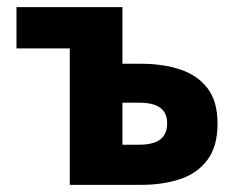

<svg xmlns="http://www.w3.org/2000/svg" viewBox="-20 -516 663 536"><path d="M174.8 0V-380.8H26V-496.1H321.8V-338H374.7Q434.8 -338 483.1 -322Q531.3 -306 559.3 -269.7Q587.3 -233.3 587.3 -170.8Q587.3 -107.5 559.3 -69.9Q531.3 -32.2 483.1 -16.1Q434.8 0 374.7 0ZM321.8 -112H368Q408.3 -112 427.4 -126.8Q446.6 -141.5 446.6 -171.7Q446.6 -201 427.4 -215.1Q408.3 -229.3 368 -229.3H321.8Z"/></svg>

Font: Source Sans 3
Style: Regular
Weight: 200
Designer: Paul D. Hunt
Foundry: Adobe
Version: Version 3.046;hotconv 1.0.118;makeotfexe 2.5.65603